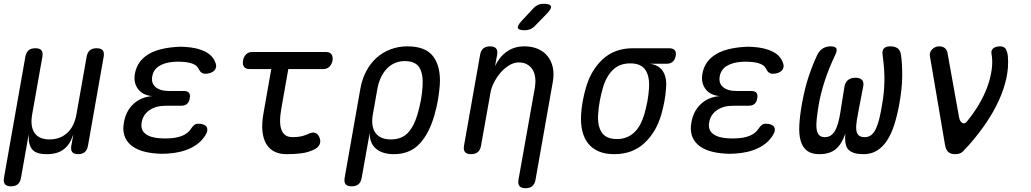

<svg xmlns="http://www.w3.org/2000/svg" viewBox="-32 -805 5452 1015"><path d="M26 180Q4 180 -5.5 169Q-15 158 -11 135L102 -505Q106 -528 119 -539Q132 -550 155 -550Q178 -550 187 -539Q196 -528 192 -505L138 -200Q127 -137 150.5 -102.5Q174 -68 230 -68Q286 -68 323.5 -102.5Q361 -137 372 -200L426 -505Q430 -528 443 -539Q456 -550 479 -550Q502 -550 511 -539Q520 -528 516 -505L433 -34Q429 -12 416 -1Q403 10 381 10Q359 10 350 -1Q341 -12 345 -34L354 -85Q356 -95 355.5 -95Q355 -95 352 -85Q337 -40 304 -15Q271 10 215 10Q159 10 138.5 -15Q118 -40 120 -85Q120 -95 120 -95Q120 -95 118 -85L79 135Q75 158 62 169Q49 180 26 180Z M1107 -473Q1112 -461 1110 -450Q1108 -439 1100.5 -431.5Q1093 -424 1080.5 -419.5Q1068 -415 1052 -415Q1047 -415 1042.5 -416.5Q1038 -418 1033.5 -421Q1029 -424 1025 -429.5Q1021 -435 1017 -443Q1009 -459 987.5 -467.5Q966 -476 934 -478Q922 -479 910.5 -479Q899 -479 887 -478Q840 -475 809.5 -456Q779 -437 773 -402Q766 -366 790 -345Q814 -324 861 -324H939Q959 -324 967 -314.5Q975 -305 971 -285Q968 -265 956.5 -255.5Q945 -246 925 -246H844Q792 -246 758 -222.5Q724 -199 717 -158Q710 -119 736.5 -98Q763 -77 814 -74Q827 -73 840.5 -73Q854 -73 867 -74Q905 -76 933 -88Q961 -100 976 -122Q981 -130 986 -135.5Q991 -141 995.5 -144.5Q1000 -148 1005 -149.5Q1010 -151 1017 -151Q1033 -151 1044 -146.5Q1055 -142 1060 -134.5Q1065 -127 1064 -116Q1063 -105 1055 -92Q1028 -47 976 -22Q924 3 853 7Q840 8 826 8Q812 8 800 7Q753 4 717 -7.5Q681 -19 657.5 -40Q634 -61 625 -90.5Q616 -120 623 -157Q633 -217 672.5 -254.5Q712 -292 773 -297Q723 -301 698 -334Q673 -367 681 -414Q687 -449 705 -474.5Q723 -500 751.5 -517.5Q780 -535 818 -544.5Q856 -554 901 -557Q913 -558 924.5 -558Q936 -558 948 -557Q1012 -553 1053 -532Q1094 -511 1107 -473Z M1692 -530Q1712 -530 1720.5 -517.5Q1729 -505 1726 -485Q1722 -465 1709.5 -452.5Q1697 -440 1677 -440H1286Q1266 -440 1257.5 -452.5Q1249 -465 1253 -485Q1256 -505 1268.5 -517.5Q1281 -530 1301 -530ZM1598 -97Q1621 -108 1635 -102.5Q1649 -97 1657 -78Q1665 -58 1657.5 -41.5Q1650 -25 1630 -15Q1597 1 1561 5.5Q1525 10 1483 10Q1447 10 1420 -3Q1393 -16 1376.5 -42.5Q1360 -69 1355.5 -110Q1351 -151 1361 -207L1418 -530H1508L1454 -224Q1442 -152 1457 -116Q1472 -80 1514 -80Q1534 -80 1553.5 -83Q1573 -86 1598 -97Z M1827 180Q1804 180 1795 169Q1786 158 1790 135L1873 -336Q1882 -387 1904 -428.5Q1926 -470 1958 -499Q1990 -528 2032 -544Q2074 -560 2122 -560Q2219 -560 2259 -505.5Q2299 -451 2293 -356Q2290 -316 2283 -275.5Q2276 -235 2264 -195Q2237 -99 2185.5 -44.5Q2134 10 2050 10Q1988 10 1954 -20.5Q1920 -51 1923 -105L1880 135Q1876 158 1863 169Q1850 180 1827 180ZM2034 -68Q2091 -68 2123.5 -102Q2156 -136 2175 -200Q2186 -238 2193 -275.5Q2200 -313 2202 -350Q2206 -414 2185 -448Q2164 -482 2107 -482Q2079 -482 2055 -471.5Q2031 -461 2012.5 -441.5Q1994 -422 1981 -394Q1968 -366 1962 -330L1939 -200Q1928 -137 1953 -102.5Q1978 -68 2034 -68Z M2511 -35Q2507 -12 2494 -1Q2481 10 2458 10Q2436 10 2426.5 -1Q2417 -12 2421 -35L2506 -515Q2510 -538 2523 -549Q2536 -560 2559 -560Q2581 -560 2590.5 -549Q2600 -538 2596 -515L2585 -456Q2608 -504 2647 -532Q2686 -560 2741 -560Q2780 -560 2811.5 -546.5Q2843 -533 2863 -508Q2883 -483 2890.5 -448Q2898 -413 2890 -370L2799 145Q2795 168 2782 179Q2769 190 2746 190Q2724 190 2714.5 179Q2705 168 2709 145L2796 -344Q2800 -370 2797.5 -393.5Q2795 -417 2784.5 -435Q2774 -453 2755.5 -464Q2737 -475 2711 -475Q2684 -475 2658.5 -459Q2633 -443 2613 -419.5Q2593 -396 2579 -368Q2565 -340 2561 -316ZM2798 -670Q2786 -657 2772 -651Q2758 -645 2742 -645Q2710 -645 2706 -657Q2702 -669 2726 -695L2785 -758Q2797 -772 2811 -778.5Q2825 -785 2842 -785Q2876 -785 2880.5 -772Q2885 -759 2859 -733Z M3404 -468Q3452 -461 3473 -427.5Q3494 -394 3489 -340Q3487 -305 3480.5 -270Q3474 -235 3464 -200Q3437 -106 3374 -48Q3311 10 3215 10Q3167 10 3132.5 -5Q3098 -20 3076.5 -47.5Q3055 -75 3046 -114Q3037 -153 3040 -200Q3042 -235 3048.5 -270Q3055 -305 3065 -340Q3092 -435 3155 -492.5Q3218 -550 3314 -550H3506Q3526 -550 3535 -539.5Q3544 -529 3540 -509Q3536 -489 3524 -478.5Q3512 -468 3492 -468ZM3229 -70Q3258 -70 3280.5 -79Q3303 -88 3321 -105Q3339 -122 3352 -146Q3365 -170 3374 -200Q3384 -235 3390.5 -270Q3397 -305 3399 -340Q3403 -400 3380 -435Q3357 -470 3300 -470Q3243 -470 3207.5 -435Q3172 -400 3155 -340Q3145 -305 3138.5 -270Q3132 -235 3130 -200Q3126 -140 3149 -105Q3172 -70 3229 -70Z M4107 -473Q4112 -461 4110 -450Q4108 -439 4100.5 -431.5Q4093 -424 4080.5 -419.5Q4068 -415 4052 -415Q4047 -415 4042.5 -416.5Q4038 -418 4033.5 -421Q4029 -424 4025 -429.5Q4021 -435 4017 -443Q4009 -459 3987.5 -467.5Q3966 -476 3934 -478Q3922 -479 3910.5 -479Q3899 -479 3887 -478Q3840 -475 3809.5 -456Q3779 -437 3773 -402Q3766 -366 3790 -345Q3814 -324 3861 -324H3939Q3959 -324 3967 -314.5Q3975 -305 3971 -285Q3968 -265 3956.5 -255.5Q3945 -246 3925 -246H3844Q3792 -246 3758 -222.5Q3724 -199 3717 -158Q3710 -119 3736.5 -98Q3763 -77 3814 -74Q3827 -73 3840.5 -73Q3854 -73 3867 -74Q3905 -76 3933 -88Q3961 -100 3976 -122Q3981 -130 3986 -135.5Q3991 -141 3995.5 -144.5Q4000 -148 4005 -149.5Q4010 -151 4017 -151Q4033 -151 4044 -146.5Q4055 -142 4060 -134.5Q4065 -127 4064 -116Q4063 -105 4055 -92Q4028 -47 3976 -22Q3924 3 3853 7Q3840 8 3826 8Q3812 8 3800 7Q3753 4 3717 -7.5Q3681 -19 3657.5 -40Q3634 -61 3625 -90.5Q3616 -120 3623 -157Q3633 -217 3672.5 -254.5Q3712 -292 3773 -297Q3723 -301 3698 -334Q3673 -367 3681 -414Q3687 -449 3705 -474.5Q3723 -500 3751.5 -517.5Q3780 -535 3818 -544.5Q3856 -554 3901 -557Q3913 -558 3924.5 -558Q3936 -558 3948 -557Q4012 -553 4053 -532Q4094 -511 4107 -473Z M4675 -560Q4700 -560 4714 -549Q4728 -538 4731 -515Q4738 -467 4737.5 -402.5Q4737 -338 4722 -254Q4711 -194 4695.5 -145.5Q4680 -97 4657.5 -62.5Q4635 -28 4604.5 -9Q4574 10 4533 10Q4478 10 4454.5 -12.5Q4431 -35 4437 -98Q4415 -38 4383 -14Q4351 10 4299 10Q4258 10 4234.5 -8Q4211 -26 4201 -59.5Q4191 -93 4193.5 -142Q4196 -191 4207 -254Q4222 -339 4244 -403.5Q4266 -468 4289 -516Q4300 -538 4318 -549Q4336 -560 4360 -560Q4383 -560 4389 -549.5Q4395 -539 4384 -516Q4366 -478 4352.5 -444.5Q4339 -411 4328.5 -379Q4318 -347 4310 -316Q4302 -285 4296 -251Q4289 -208 4285.5 -176Q4282 -144 4285 -122.5Q4288 -101 4298.5 -90.5Q4309 -80 4328 -80Q4351 -80 4365.5 -93Q4380 -106 4389.5 -128.5Q4399 -151 4405 -181Q4411 -211 4416 -246L4432 -346Q4436 -370 4451 -382Q4466 -394 4490 -394Q4515 -394 4525.5 -382Q4536 -370 4531 -346L4511 -243Q4503 -203 4498 -172Q4493 -141 4494.5 -121Q4496 -101 4506.5 -90.5Q4517 -80 4540 -80Q4559 -80 4573 -90.5Q4587 -101 4597.5 -122.5Q4608 -144 4616 -176Q4624 -208 4631 -251Q4637 -285 4640 -316Q4643 -347 4643.5 -378Q4644 -409 4641.5 -442.5Q4639 -476 4634 -514Q4630 -537 4640.5 -548.5Q4651 -560 4675 -560Z M4884 -508Q4882 -518 4885 -527Q4888 -536 4895 -543.5Q4902 -551 4911.5 -555.5Q4921 -560 4933 -560Q4951 -560 4962.5 -551Q4974 -542 4977 -525L5038 -185Q5042 -163 5054.5 -155.5Q5067 -148 5078 -161Q5113 -203 5141 -249.5Q5169 -296 5186.5 -343Q5204 -390 5210.5 -436.5Q5217 -483 5209 -525Q5208 -534 5211.5 -540.5Q5215 -547 5221.5 -551.5Q5228 -556 5237 -558Q5246 -560 5255 -560Q5278 -560 5286 -544Q5294 -528 5296 -508Q5301 -450 5288 -391Q5275 -332 5248 -273Q5221 -214 5181 -155Q5141 -96 5090 -38Q5072 -18 5058 -4Q5044 10 5018 10Q4993 10 4980.5 -2Q4968 -14 4964 -38Z"/></svg>

Font: Maple Mono
Style: Italic
Weight: 400
Italic angle: -10°
Monospace: yes
Designer: subframe7536
Version: Version 7.300